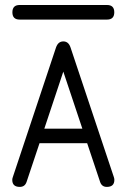

<svg xmlns="http://www.w3.org/2000/svg" viewBox="-20 -733 496 753"><path d="M428.2 -684.8Q428.2 -656.2 399.7 -656.2H57.1Q28.6 -656.2 28.6 -684.8Q28.6 -713.4 57.1 -713.4H399.7Q428.2 -713.4 428.2 -684.8ZM428.5 -27.6Q428.5 0 398.9 0Q379.2 0 372.6 -19.5L321.8 -171.4H135L84.2 -19.5Q77.6 0 57.6 0Q28.1 0 28.1 -27.6Q28.1 -32.2 30 -37.6L199.7 -546.9Q208 -570.6 228.3 -570.6Q248.8 -570.6 256.6 -546.9L426.8 -37.6Q428.5 -32.2 428.5 -27.6ZM303 -228.3 228.3 -452.1 153.8 -228.3Z"/></svg>

Font: EnergyBar
Style: Regular
Weight: 400
Italic angle: -10°
Version: 1.0 2000-03-28